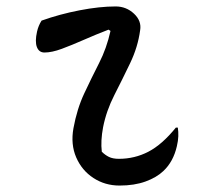

<svg xmlns="http://www.w3.org/2000/svg" viewBox="-20 -562 640 596"><path d="M109 -498Q165 -518 227 -530Q289 -542 339 -542Q372 -542 396 -519.5Q420 -497 415 -468Q408 -416 384 -366Q360 -316 335 -267Q310 -218 300 -167Q292 -125 296 -91Q306 -81 318 -75Q330 -69 349 -69Q398 -69 440.5 -91Q483 -113 526 -166H532Q534 -153 533.5 -139Q533 -125 529 -108Q518 -60 487 -31Q466 -11 431.5 1.5Q397 14 351 14Q306 14 270 -9.5Q234 -33 216.5 -73.5Q199 -114 208 -164Q219 -224 241.5 -272Q264 -320 287.5 -366Q311 -412 323 -466L317 -470Q278 -455 240.5 -438.5Q203 -422 172 -410.5Q141 -399 118 -399Q101 -399 94.5 -416Q88 -433 95 -464Q99 -482 109 -498Z"/></svg>

Font: Recursive Mn Csl St
Style: Italic
Weight: 400
Italic angle: -15°
Monospace: yes
Version: Version 1.079;hotconv 1.0.112;makeotfexe 2.5.65598; ttfautoh